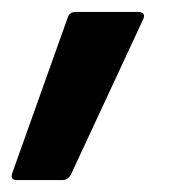

<svg xmlns="http://www.w3.org/2000/svg" viewBox="-45 -158 316 321"><path d="M-17 143Q-29 143 -24 130L68 -128Q71 -138 81 -138H186Q193 -138 195 -134.5Q197 -131 194 -125L74 133Q69 143 60 143Z"/></svg>

Font: Sofia Sans Semi Condensed
Style: Bold Italic
Weight: 700
Italic angle: -9°
Version: Version 4.100